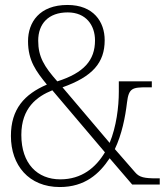

<svg xmlns="http://www.w3.org/2000/svg" viewBox="-20 -744 670 774"><path d="M221 10C323 10 381 -44 422 -106L513 0H624V-25H612C562 -25 542 -29 525 -49L443 -143C471 -202 485 -271 492 -331C499 -389 514 -392 572 -392H592V-416H459V-374C459 -313 449 -233 422 -168L232 -392C353 -435 402 -491 402 -582C402 -656 357 -724 252 -724C139 -724 93 -654 93 -578C93 -499 126 -456 169 -403C78 -364 24 -304 24 -196C24 -78 96 10 221 10ZM211 -416C158 -476 134 -515 134 -580C134 -648 175 -694 253 -694C327 -694 363 -642 363 -581C363 -501 318 -450 211 -416ZM223 -21C131 -21 66 -84 66 -200C66 -309 129 -355 191 -380L403 -130C366 -68 309 -21 223 -21Z"/></svg>

Font: Noto Serif Sinhala SemiCondensed ExtraLight
Style: Regular
Weight: 200
Width: 4
Designer: Jelle Bosma - Monotype Design Team
Foundry: Monotype Imaging Inc.
Version: Version 2.007